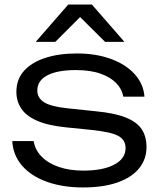

<svg xmlns="http://www.w3.org/2000/svg" viewBox="-20 -811 704 844"><path d="M624 -165Q624 -111 591.5 -71Q559 -31 496.5 -9Q434 13 345 13Q254 13 184.5 -12.5Q115 -38 76 -84Q37 -130 34 -191H128Q134 -152 163 -122.5Q192 -93 239 -77Q286 -61 346 -61Q433 -61 482.5 -87.5Q532 -114 532 -160Q532 -196 500 -213.5Q468 -231 381 -240L272 -251Q191 -259 142.5 -280.5Q94 -302 73 -334.5Q52 -367 52 -407Q52 -462 85.5 -499.5Q119 -537 179 -556.5Q239 -576 318 -576Q402 -576 467.5 -552Q533 -528 572 -485Q611 -442 615 -386H522Q517 -418 492 -444.5Q467 -471 422.5 -487Q378 -503 313 -503Q233 -503 188.5 -480Q144 -457 144 -413Q144 -381 173 -362Q202 -343 276 -335L400 -322Q485 -314 534 -294Q583 -274 603.5 -242Q624 -210 624 -165ZM280 -791H384L527 -627H442L314 -754H350L223 -627H137Z"/></svg>

Font: Unbounded Light
Style: Regular
Weight: 300
Designer: Luke Prowse, Jean-Baptiste Morizot, Fátima Lázaro, Florian Runge
Foundry: NaN
Version: Version 1.700